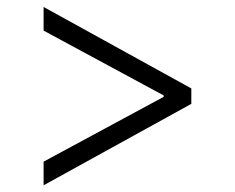

<svg xmlns="http://www.w3.org/2000/svg" viewBox="-20 -567 692 565"><path d="M108.3 -21.7V-91.3L461.6 -282V-286.2L108.3 -476.9V-546.5L543 -306.8V-261.4Z"/></svg>

Font: Inter P Light
Style: Regular
Weight: 300
Designer: Rasmus Andersson
Foundry: rsms
Version: Version 3.018;git-588b23468